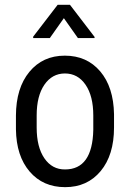

<svg xmlns="http://www.w3.org/2000/svg" viewBox="-20 -770 542 800"><path d="M132.8 -238.8Q132.8 -157.2 165 -110.4Q197.3 -63.5 251 -64Q365.2 -64 368.7 -229V-288.6Q368.7 -370.1 336.4 -417Q304.2 -463.9 250.5 -463.9Q197.3 -463.9 165 -417Q132.8 -370.1 132.8 -289.1ZM46.4 -288.6Q46.9 -403.3 102.5 -470.7Q158.2 -538.1 250 -538.1Q341.8 -538.1 397.5 -472.7Q453.1 -407.2 455.1 -294.4V-238.8Q455.1 -124 399.4 -57.1Q343.8 9.8 251.5 9.8Q159.2 9.8 103.5 -55.2Q47.9 -120.1 46.4 -231ZM374 -611.3H304.7L246.1 -694.3L187.5 -611.3H118.2V-617.2L220.2 -750H271.5L374 -616.2Z"/></svg>

Font: RobotoCondensed-Regular
Style: Regular
Weight: 400
Designer: Google
Version: Version 2.001201; 2014